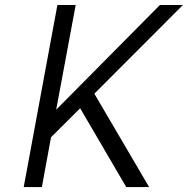

<svg xmlns="http://www.w3.org/2000/svg" viewBox="-20 -759 762 779"><path d="M76.2 0 212.9 -738.8H287.1L208 -314L628.9 -738.8H722.2L362.8 -378.9L585 0H492.2L305.2 -319.8L187 -202.1L149.9 0Z"/></svg>

Font: Involve
Style: Italic
Weight: 400
Italic angle: -10.5°
Designer: Stefan Peev
Foundry: Context Ltd.
Version: Version 1.001